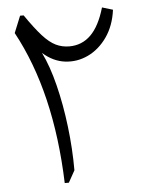

<svg xmlns="http://www.w3.org/2000/svg" viewBox="-53 -793 647 837"><g transform="rotate(-5 270.0 -374.5)"><path d="M424.8 -748.5 471.7 -734.4Q462.4 -664.6 428 -615.7Q393.6 -566.9 345.2 -543.9Q296.9 -521 244.4 -527.3Q191.9 -533.7 147 -573.7Q176.8 -513.2 198.2 -427.2Q219.7 -341.3 231.4 -243.9Q243.2 -146.5 243.2 -51.8L214.4 0H196.3Q183.1 -399.9 36.1 -670.4L65.9 -743.7H81.5Q122.1 -684.6 152.1 -651.4Q182.1 -618.2 209.5 -605Q236.8 -591.8 268.6 -591.8Q323.7 -591.8 362.5 -629.9Q401.4 -668 424.8 -748.5Z"/></g></svg>

Font: Pinar-DS1-FD Regular
Style: Regular
Weight: 400
Designer: Amin Abedi
Version: Version 3.000